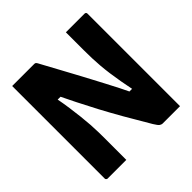

<svg xmlns="http://www.w3.org/2000/svg" viewBox="-181 -856 1011 1011"><g transform="rotate(-45 325.0 -350.0)"><path d="M200 0Q166 0 131 0Q96 0 61 0Q58 0 55.5 -1.5Q53 -3 51.5 -5.5Q50 -8 50 -11Q50 -85 50 -158.5Q50 -232 50 -305.5Q50 -379 50 -453Q50 -527 50 -600Q50 -625 50 -650Q50 -675 50 -700Q73 -700 102.5 -700Q132 -700 161.5 -700Q191 -700 213 -700Q219 -700 222 -698.5Q225 -697 229.5 -690Q234 -683 243 -665Q268 -619 290 -578.5Q312 -538 332 -501Q352 -464 370.5 -429Q389 -394 407 -360Q425 -326 443 -290.5Q461 -255 479 -217L439 -243H509L488 -233Q479 -277 472.5 -314Q466 -351 461.5 -384Q457 -417 454.5 -447Q452 -477 451 -506.5Q450 -536 450 -567Q450 -594 450 -628.5Q450 -663 450 -700Q485 -700 520 -700Q555 -700 589 -700Q594 -700 597 -697Q600 -694 600 -689Q600 -616 600 -542Q600 -468 600 -394.5Q600 -321 600 -247.5Q600 -174 600 -100Q600 -75 600 -50Q600 -25 600 0Q579 0 556 0Q533 0 511 0Q489 0 470 0Q464 0 455.5 -5Q447 -10 432 -35Q386 -112 350 -175Q314 -238 284.5 -293.5Q255 -349 228.5 -402Q202 -455 174 -513L221 -480H148L167 -490Q176 -445 181.5 -405Q187 -365 191 -330Q195 -295 197 -264.5Q199 -234 199.5 -208.5Q200 -183 200 -163Q200 -123 200 -82Q200 -41 200 0Z"/></g></svg>

Font: Recursive ExtraBold
Style: Regular
Weight: 800
Version: Version 1.085